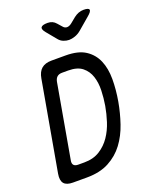

<svg xmlns="http://www.w3.org/2000/svg" viewBox="-170 -1050 940 1149"><g transform="rotate(-20 300.0 -475.0)"><path d="M92 0Q51 0 35 -19.5Q19 -39 26 -80L127 -650Q134 -691 157 -710.5Q180 -730 221 -730H310Q390 -730 436 -700Q482 -670 503.5 -619.5Q525 -569 525 -502Q525 -435 512 -361Q500 -294 478 -229Q456 -164 418 -113Q380 -62 322 -31Q264 0 181 0ZM125 -130Q121 -110 129.5 -100Q138 -90 158 -90H197Q255 -90 296 -116Q337 -142 364 -182Q391 -222 406.5 -270.5Q422 -319 430 -365Q438 -412 439.5 -460.5Q441 -509 428 -549Q415 -589 383.5 -614.5Q352 -640 294 -640H255Q235 -640 223.5 -630Q212 -620 208 -600ZM275 -950Q292 -950 305 -944Q318 -938 328 -926L351 -900Q362 -886 377 -886Q392 -886 409 -900L442 -927Q456 -938 471.5 -944Q487 -950 504 -950Q537 -950 539.5 -938Q542 -926 514 -903L439 -839Q421 -824 400.5 -817Q380 -810 363 -810Q346 -810 328 -817Q310 -824 298 -839L246 -902Q226 -926 233.5 -938Q241 -950 275 -950Z"/></g></svg>

Font: Maple Mono NL
Style: Italic
Weight: 400
Italic angle: -10°
Monospace: yes
Designer: subframe7536
Version: Version 7.000